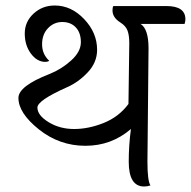

<svg xmlns="http://www.w3.org/2000/svg" viewBox="-20 -673 694 698"><path d="M520 -497 516 -85Q516 -15 527 1Q516 5 504 5Q448 5 448 -85Q448 -145 456 -204Q385 -143 290.5 -143Q196 -143 121.5 -202.5Q47 -262 47 -317Q47 -360 160 -404Q203 -421 238.5 -453Q274 -485 274 -519.5Q274 -554 255.5 -573.5Q237 -593 206.5 -593Q176 -593 154.5 -570.5Q133 -548 133 -512Q133 -476 159 -452Q153 -448 145 -448Q115 -448 92.5 -478Q70 -508 70 -551Q70 -594 102 -623.5Q134 -653 179 -653Q239 -653 286 -603.5Q333 -554 333 -492Q333 -446 299 -410Q265 -374 224 -356Q116 -308 116 -282Q116 -254 156.5 -229Q197 -204 249.5 -204Q302 -204 357 -226Q412 -248 447 -295Q450 -487 450 -516Q450 -545 443.5 -562Q437 -579 418 -591Q389 -609 389 -635Q389 -646 392 -651H585Q654 -651 654 -603Q654 -595 651 -586H491Q520 -568 520 -497Z"/></svg>

Font: Laila
Style: Regular
Weight: 400
Designer: Hitesh Malaviya
Foundry: Indian Type Foundry
Version: Version 1.302;PS 1.0;hotconv 1.0.78;makeotf.lib2.5.61930; tt